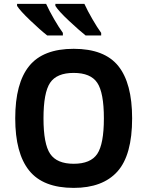

<svg xmlns="http://www.w3.org/2000/svg" viewBox="-20 -937 738 972"><path d="M353 14.2Q198.2 14.2 127.7 -73.5Q57.1 -161.1 57.1 -337.9Q57.1 -515.6 127.7 -602.8Q198.2 -689.9 353 -689.9Q508.8 -689.9 578.9 -602.8Q648.9 -515.6 648.9 -337.9Q648.9 -151.9 574.5 -68.8Q500 14.2 353 14.2ZM353 -107.9Q439 -107.9 472.4 -158Q505.9 -208 505.9 -337.9Q505.9 -467.8 472.4 -517.8Q439 -567.9 353 -567.9Q267.1 -567.9 233.6 -517.8Q200.2 -467.8 200.2 -337.9Q200.2 -208 234.1 -158Q268.1 -107.9 353 -107.9ZM492.2 -757.3H413.6Q383.3 -781.2 330.1 -830.8Q276.9 -880.4 260.3 -907.2V-917.5H407.2Q423.3 -882.3 447.8 -840.1Q472.2 -797.9 492.2 -770.5ZM298.3 -757.3H219.2Q183.6 -785.2 132.6 -834Q81.5 -882.8 66.4 -907.2V-917.5H213.4Q229.5 -882.3 253.9 -840.1Q278.3 -797.9 298.3 -770.5Z"/></svg>

Font: Cadman
Style: Bold
Weight: 700
Designer: Paul James MIller
Foundry: High-Logic / Made with FontCreator
Version: Version 2.114;March 28, 2021;FontCreator 13.0.0.2683 64-bit